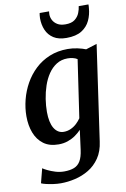

<svg xmlns="http://www.w3.org/2000/svg" viewBox="-112 -880 786 1196"><g transform="rotate(-10 281.5 -282.0)"><path d="M456.5 37Q448.5 98 420 139.5Q391.5 181 351 205.2Q310.5 229.5 264.2 240.2Q218 251 174 251Q151 251 126.2 247.5Q101.5 244 81.2 239.2Q61 234.5 51 229.5L74.5 138.5Q83 145 104 155.2Q125 165.5 152 173.8Q179 182 206.5 182Q244 182 269.5 172Q295 162 309.8 137Q324.5 112 330.5 67.5L347 -56.5Q331 -39.5 309.5 -24.2Q288 -9 261 0.5Q234 10 202 10Q144 10 107 -17.5Q70 -45 52 -91.8Q34 -138.5 34 -197Q34 -249 47.5 -301.8Q61 -354.5 87.5 -401.8Q114 -449 153.2 -486Q192.5 -523 244.2 -544.2Q296 -565.5 359.5 -565.5Q390 -565.5 421.2 -558.8Q452.5 -552 473 -543.5L543 -565.5ZM410 -492.5Q398 -500.5 381.8 -504.2Q365.5 -508 348.5 -508Q309 -508 278.5 -488.8Q248 -469.5 226.2 -437.2Q204.5 -405 191 -365Q177.5 -325 171 -282.8Q164.5 -240.5 164.5 -201.5Q164.5 -168.5 170 -142.5Q175.5 -116.5 186.2 -98.5Q197 -80.5 212.2 -71Q227.5 -61.5 247 -61.5Q270.5 -61.5 291.5 -71Q312.5 -80.5 329 -96Q345.5 -111.5 356.5 -128ZM365.5 -634.5Q315.5 -634.5 284.2 -654.5Q253 -674.5 238.2 -708.5Q223.5 -742.5 223.5 -784.5Q223.5 -794.5 224.8 -803Q226 -811.5 227 -816.5H286.5Q286 -812 285.5 -807.2Q285 -802.5 285 -797Q285 -779 294.2 -761Q303.5 -743 323 -731Q342.5 -719 374 -719Q412.5 -719 433.2 -735.2Q454 -751.5 463 -774.2Q472 -797 474 -816.5H535.5Q535.5 -812 535.5 -806.2Q535.5 -800.5 534.5 -794Q531.5 -752 514.5 -715.8Q497.5 -679.5 461.8 -657Q426 -634.5 365.5 -634.5Z"/></g></svg>

Font: Merriweather 24pt SemiBold
Style: Italic
Weight: 600
Italic angle: -7.8°
Version: Version 2.101